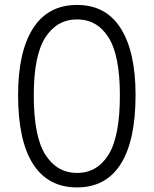

<svg xmlns="http://www.w3.org/2000/svg" viewBox="-20 -762 637 796"><path d="M299.5 15Q179 15 117 -82Q55 -179 55 -368Q55 -547.5 117 -644.5Q179 -741.5 299.5 -741.5Q419 -741.5 480.5 -644.5Q542 -547.5 542 -368Q542 -179 480.5 -82Q419 15 299.5 15ZM299.5 -45Q382.5 -45 429.8 -120.5Q477 -196 477 -367Q477 -532.5 429.8 -607Q382.5 -681.5 299.5 -681.5Q216.5 -681.5 168.2 -607Q120 -532.5 120 -367Q120 -196 168.2 -120.5Q216.5 -45 299.5 -45Z"/></svg>

Font: Spline Sans Light
Style: Regular
Weight: 300
Designer: Eben Sorkin, Mirko Velimirovic
Foundry: Sorkin Type
Version: Version 1.000; ttfautohint (v1.8.3)